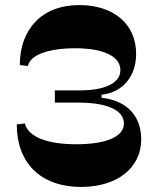

<svg xmlns="http://www.w3.org/2000/svg" viewBox="-20 -728 616 756"><path d="M300 8C438 8 536 -64 536 -180C536 -274 476 -333 380 -343V-355C463 -364 516 -427 516 -516C516 -633 428 -708 292 -708C144 -708 58 -612 58 -472L90 -468C98 -512 172 -538 276 -538C388 -538 454 -506 454 -452C454 -401 394 -372 292 -372H196V-324H288C402 -324 468 -294 468 -242C468 -190 399 -160 280 -160C164 -160 90 -190 78 -242L46 -238C46 -90 136 8 300 8Z"/></svg>

Font: Ribes
Style: Bold
Weight: 900
Designer: Luigi Gorlero
Foundry: Collletttivo
Version: Version 2.100;Glyphs 3.1.2 (3151)